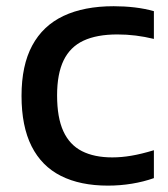

<svg xmlns="http://www.w3.org/2000/svg" viewBox="-20 -572 527 602"><path d="M318.5 10Q231.5 10 171 -20.5Q110.5 -51 79 -113.5Q47.5 -176 47.5 -271.5Q47.5 -367 81 -429.2Q114.5 -491.5 179 -522Q243.5 -552.5 336.5 -552.5Q370 -552.5 402 -548.8Q434 -545 462.5 -537V-450Q433.5 -457 405.5 -460.5Q377.5 -464 348 -464Q283.5 -464 241.8 -444.5Q200 -425 179.5 -382.8Q159 -340.5 159 -273Q159 -203.5 178.5 -160.8Q198 -118 236.8 -98.2Q275.5 -78.5 332 -78.5Q361 -78.5 392 -83.8Q423 -89 462.5 -101V-13.5Q430 -2 393.2 4Q356.5 10 318.5 10Z"/></svg>

Font: Encode Sans SemiExpanded Medium
Style: Regular
Weight: 500
Width: 6
Designer: Multiple Designers
Foundry: Impallari Type
Version: Version 3.002